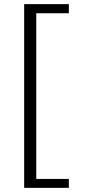

<svg xmlns="http://www.w3.org/2000/svg" viewBox="-20 -800 409 915"><path d="M95.2 95.2V-780.3H308.1V-736.8H152.8V52.7H308.1V95.2Z"/></svg>

Font: Comme ExtraLight
Style: Regular
Weight: 250
Version: Version 1.000;gftools[0.9.27]